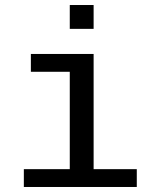

<svg xmlns="http://www.w3.org/2000/svg" viewBox="-20 -745 640 765"><path d="M353 -630H258V-725H353ZM353 -71H525V0H75V-71H258V-459H103V-530H353Z"/></svg>

Font: Edlo
Style: Regular
Weight: 400
Monospace: yes
Version: Version 0.01